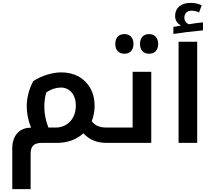

<svg xmlns="http://www.w3.org/2000/svg" viewBox="-20 -989 1485 1329"><path d="M270 0H377C444 0 509 -22 557 -66C604 -18 651 0 722 0H727C730 0 732 -2 732 -5V-102C732 -105 730 -106 727 -106H722C671 -106 641 -117 615 -150C628 -184 635 -220 635 -257C635 -348 594 -421 523 -460C488 -479 448 -488 404 -488C343 -488 267 -465 211 -428C184 -382 165 -314 165 -255C165 -205 175 -155 195 -105H192C112 -105 65 -48 65 38V320H192V76C192 23 214 0 270 0ZM287 -247C287 -284 290 -318 301 -350C334 -372 368 -383 402 -383C462 -383 505 -334 505 -258C505 -168 447 -106 364 -106H315C295 -158 287 -204 287 -247Z M841 -617C879 -617 904 -642 904 -685C904 -728 880 -753 841 -753C803 -753 778 -729 778 -685C778 -641 803 -617 841 -617ZM1012 -617C1051 -617 1075 -643 1075 -685C1075 -727 1051 -753 1012 -753C973 -753 949 -728 949 -685C949 -642 973 -617 1012 -617Z M717 0H1027V-492H898V-106H717C714 -106 712 -105 712 -102V-5C712 -2 714 0 717 0Z M1180 -803V-754C1214 -760 1336 -775 1385 -779V-834C1367 -833 1334 -829 1286 -821C1269 -829 1256 -845 1256 -866C1256 -897 1276 -915 1305 -915C1324 -915 1342 -911 1358 -903L1376 -952C1355 -963 1330 -969 1299 -969C1234 -969 1192 -935 1192 -878C1192 -848 1208 -825 1234 -812Z M1216 -700V0H1345V-700Z"/></svg>

Font: Noto Kufi Arabic SemiBold
Style: Regular
Weight: 600
Designer: Monotype Design Team, David Williams, Khaled Hosny
Foundry: Google LLC
Version: Version 2.109